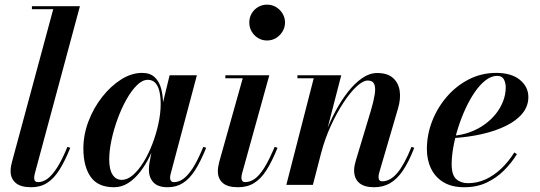

<svg xmlns="http://www.w3.org/2000/svg" viewBox="-20 -776 2266 806"><path d="M111 10Q66.5 10 45.5 -8.5Q24.5 -27 24.5 -57Q24.5 -69.5 26.5 -79.8Q28.5 -90 30.5 -97L203.5 -737.5H114V-750H315.5L125.5 -45Q124.5 -41 124 -36.5Q123.5 -32 123.5 -28.5Q123.5 -11.5 140 -11.5Q159.5 -11.5 178.8 -25.2Q198 -39 219 -71.2Q240 -103.5 263 -159.5L275 -155.5Q252 -98.5 228.8 -62Q205.5 -25.5 177.2 -7.8Q149 10 111 10Z M458.5 10Q391 10 360.5 -33.8Q330 -77.5 330 -152.5Q330 -210 351.2 -266.2Q372.5 -322.5 408.5 -368.5Q444.5 -414.5 488.2 -442.2Q532 -470 576.5 -470Q610 -470 629.2 -452Q648.5 -434 656.5 -404Q664.5 -374 664.5 -338Q664.5 -309.5 658.2 -272.8Q652 -236 639.5 -197Q627 -158 609.2 -121.2Q591.5 -84.5 568.5 -54.8Q545.5 -25 518 -7.5Q490.5 10 458.5 10ZM491 -21Q515 -21 538.5 -41.5Q562 -62 583 -96.2Q604 -130.5 620 -172.5Q636 -214.5 645.2 -257.8Q654.5 -301 654.5 -339Q654.5 -369.5 649.2 -392.2Q644 -415 632 -428Q620 -441 600.5 -441Q578 -441 555 -418.5Q532 -396 511 -358.8Q490 -321.5 473.8 -277Q457.5 -232.5 448 -188Q438.5 -143.5 438.5 -106.5Q438.5 -64.5 452.5 -42.8Q466.5 -21 491 -21ZM684 10Q643 10 624 -10.5Q605 -31 605 -64Q605 -73.5 605.8 -80.5Q606.5 -87.5 607.5 -92.5L621.5 -166.5L646 -244L659.5 -326.5L692 -460H806.5L696 -44.5Q694 -37 694 -28.5Q694 -21.5 698 -16.5Q702 -11.5 711 -11.5Q730 -11.5 749.5 -25.2Q769 -39 789.8 -71.2Q810.5 -103.5 833.5 -159.5L845.5 -155.5Q822.5 -98.5 799.2 -62Q776 -25.5 748.2 -7.8Q720.5 10 684 10Z M979.5 10Q935 10 914.8 -8.2Q894.5 -26.5 894.5 -57Q894.5 -68 896.5 -78.5Q898.5 -89 900.5 -97L999 -447.5H926V-460H1110.5L995.5 -45.5Q994.5 -41.5 994 -37.2Q993.5 -33 993.5 -29Q993.5 -22 997 -16.8Q1000.5 -11.5 1009.5 -11.5Q1029.5 -11.5 1049 -25Q1068.5 -38.5 1089 -71Q1109.5 -103.5 1133 -159.5L1145 -155.5Q1122 -98.5 1098.8 -62Q1075.5 -25.5 1047 -7.8Q1018.5 10 979.5 10ZM1101 -606Q1080 -606 1063 -616.5Q1046 -627 1036.2 -644.2Q1026.5 -661.5 1026.5 -681.5Q1026.5 -702 1036.2 -719Q1046 -736 1063 -746.2Q1080 -756.5 1101 -756.5Q1122 -756.5 1139 -746.2Q1156 -736 1166.2 -719Q1176.5 -702 1176.5 -681.5Q1176.5 -661.5 1166.2 -644.2Q1156 -627 1139 -616.5Q1122 -606 1101 -606Z M1550.5 10Q1508.5 10 1487.5 -8.5Q1466.5 -27 1466.5 -61.5Q1466.5 -72 1469 -83.2Q1471.5 -94.5 1474 -103L1537 -312Q1548.5 -351 1553 -379.2Q1557.5 -407.5 1551 -422.8Q1544.5 -438 1524 -438Q1504 -438 1477 -413Q1450 -388 1421.8 -345Q1393.5 -302 1368.5 -247.2Q1343.5 -192.5 1328 -133H1319Q1330 -174.5 1347.8 -220.5Q1365.5 -266.5 1389.2 -310.8Q1413 -355 1441.2 -391Q1469.5 -427 1500.5 -448.2Q1531.5 -469.5 1563.5 -469.5Q1606 -469.5 1629.2 -449.2Q1652.5 -429 1657.8 -395Q1663 -361 1650.5 -319.5L1572 -51.5Q1570.5 -47 1569.8 -42Q1569 -37 1569 -33Q1569 -24.5 1572.5 -19.8Q1576 -15 1585 -15Q1618 -15 1647.5 -49.5Q1677 -84 1707.5 -159.5L1719 -155.5Q1696 -96 1671.2 -59.8Q1646.5 -23.5 1617.2 -6.8Q1588 10 1550.5 10ZM1182 0 1297 -447.5H1228.5V-460H1412.5L1293.5 0Z M1929 10Q1877 10 1842.2 -10.8Q1807.5 -31.5 1789.8 -67.8Q1772 -104 1772 -150Q1772 -210 1794 -267Q1816 -324 1855.8 -370Q1895.5 -416 1948.5 -443Q2001.5 -470 2063 -470Q2127 -470 2162.5 -440.8Q2198 -411.5 2198 -368.5Q2198 -330.5 2173.2 -300Q2148.5 -269.5 2104.2 -247.8Q2060 -226 2002.5 -213Q1945 -200 1879 -196V-206Q1918 -208.5 1952.2 -221Q1986.5 -233.5 2014.2 -253.5Q2042 -273.5 2061.8 -298.5Q2081.5 -323.5 2092.2 -351.8Q2103 -380 2103 -409Q2103 -428 2095.2 -442.8Q2087.5 -457.5 2067 -457.5Q2042.5 -457.5 2018.8 -439.2Q1995 -421 1973.5 -389.8Q1952 -358.5 1934.2 -320Q1916.5 -281.5 1903.2 -239.8Q1890 -198 1883 -158.2Q1876 -118.5 1876 -86.5Q1876 -41.5 1895.2 -24.2Q1914.5 -7 1945 -7Q1983.5 -7 2018.8 -23.2Q2054 -39.5 2084.5 -68.5Q2115 -97.5 2139 -136L2150 -129Q2128 -93 2096.5 -61.2Q2065 -29.5 2023.5 -9.8Q1982 10 1929 10Z"/></svg>

Font: Bodoni Moda 18pt SemiBold
Style: Italic
Weight: 600
Italic angle: -13°
Designer: Owen Earl
Foundry: indestructible type
Version: Version 2.005